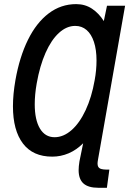

<svg xmlns="http://www.w3.org/2000/svg" viewBox="-20 -753 640 934"><path d="M350.5 -733Q394 -733 427.8 -710.5Q461.5 -688 485 -650.5L500.5 -725H588.5L457 22Q454.5 35.5 454.5 42.5Q454.5 61 467 67Q479.5 73 512 72L500 160.5H458.5Q409.5 160.5 386 139.5Q362.5 118.5 362.5 74.5Q362.5 57 366.5 32L384.5 -56Q352 -23.5 313.8 -7.2Q275.5 9 234 9Q140 9 91.5 -55Q43 -119 43 -236Q43 -294 55 -363Q75 -476 116 -559.2Q157 -642.5 216.8 -687.8Q276.5 -733 350.5 -733ZM149 -246Q149 -170 174.2 -127.8Q199.5 -85.5 245.5 -85.5Q288.5 -85.5 327.8 -119.8Q367 -154 396.5 -217Q426 -280 440.5 -363Q449.5 -411.5 449.5 -459Q449.5 -511 437 -549Q424.5 -587 401.2 -607Q378 -627 346 -627Q304 -627 266.8 -593Q229.5 -559 201.5 -495.8Q173.5 -432.5 158.5 -347Q149 -293 149 -246Z"/></svg>

Font: JuliaMono SemiBoldItalic
Style: Regular
Weight: 600
Italic angle: -9°
Monospace: yes
Designer: cormullion
Foundry: corm
Version: Version 0.049; ttfautohint (v1.8.4)